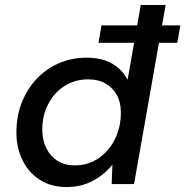

<svg xmlns="http://www.w3.org/2000/svg" viewBox="-20 -740 745 772"><path d="M376 -568 388 -638H705L693 -568ZM248 12Q185 12 139.5 -17.5Q94 -47 70 -97Q46 -147 46 -207Q46 -273 67.5 -327.5Q89 -382 127.5 -423Q166 -464 217.5 -486Q269 -508 328 -508Q392 -508 433 -483Q474 -458 493 -419L546 -720H646L519 0H429L432 -78Q414 -55 387.5 -34.5Q361 -14 326.5 -1Q292 12 248 12ZM281 -75Q334 -75 376 -103.5Q418 -132 442 -180.5Q466 -229 466 -287Q466 -328 450 -357.5Q434 -387 404.5 -404Q375 -421 335 -421Q282 -421 240 -394.5Q198 -368 174 -322Q150 -276 150 -218Q150 -177 166 -144.5Q182 -112 211 -93.5Q240 -75 281 -75Z"/></svg>

Font: DM Sans 24pt Medium
Style: Italic
Weight: 500
Italic angle: -10°
Designer: Colophon Foundry, Jonny Pinhorn
Foundry: Colophon Foundry
Version: Version 4.004;gftools[0.9.30]